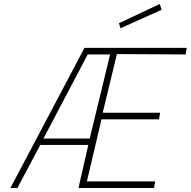

<svg xmlns="http://www.w3.org/2000/svg" viewBox="-20 -939 953 959"><path d="M372 0 421 -215H181L67 0H32L402 -700H913L907 -667L564 -669L493 -376H780L774 -343H487L414 -33H755L749 0ZM418 -667 197 -247H428L530 -667ZM582 -798 574 -823 778 -919 787 -890Z"/></svg>

Font: Titillium Web ExtraLight
Style: Italic
Weight: 275
Italic angle: -13°
Version: Version 1.002;PS 57.000;hotconv 1.0.70;makeotf.lib2.5.55311